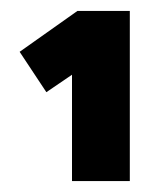

<svg xmlns="http://www.w3.org/2000/svg" viewBox="-20 -810 305 352"><path d="M16 -715 122 -790H218V-478H112V-673L65 -641Z"/></svg>

Font: TypoPRO Titillium Text
Style: 999 wt
Weight: 900
Designer: Accademia di Belle Arti di Urbino and others
Foundry: Accademia di Belle Arti di Urbino and others.
Version: Version 25.000